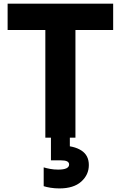

<svg xmlns="http://www.w3.org/2000/svg" viewBox="-20 -750 658 1046"><path d="M227 0V-606.5H391V0ZM21.5 -586.5V-730H596.5V-586.5ZM303.5 276.5Q278.5 276.5 255.2 272.8Q232 269 218 264.2V161.8Q233 166.5 253.4 170.2Q273.8 174 296.8 174Q327 174 341.8 166.9Q356.5 159.8 356.5 146Q356.5 134.8 345.6 129.1Q334.8 123.5 311 123.5H257.5V-13H360.5V86.5L299.2 43.5H313Q382.5 43.5 423.2 69.8Q464 96 464 149.2Q464 202.2 422.6 239.4Q381.2 276.5 303.5 276.5Z"/></svg>

Font: SVN-Sora Variable
Style: Regular
Weight: 400
Designer: Jonathan Barnbrook, Julián Moncada
Foundry: Barnbrook Fonts
Version: Version 2.000 - Viet hoa boi STYLEno.1 Fonts